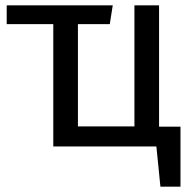

<svg xmlns="http://www.w3.org/2000/svg" viewBox="-20 -547 709 717"><path d="M654 -74V150H579L564 0H179V-457H5V-527H401L390 -457H271V-75H482V-527H574V-74Z"/></svg>

Font: Fira Sans
Style: Regular
Weight: 400
Designer: bBox Type GmbH & Carrois Corporate GbR & Edenspiekermann AG
Foundry: bBox Type GmbH & Carrois Corporate GbR & Edenspiekermann AG
Version: Version 4.301